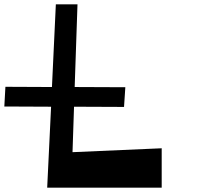

<svg xmlns="http://www.w3.org/2000/svg" viewBox="-28 -867 957 887"><path d="M307 -164 719 -182V0H190L208 -374L-8 -375L-3 -466L212 -465L230 -847H330L317 -465L551 -464L545 -373L314 -374Z"/></svg>

Font: OpenDyslexic
Style: Regular
Weight: 400
Designer: Abbie Gonzalez
Version: Version 0.920;hotconv 1.0.109;makeotfexe 2.5.65596